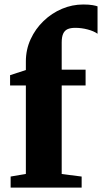

<svg xmlns="http://www.w3.org/2000/svg" viewBox="-20 -856 465 876"><path d="M28.5 0V-50.5L98 -62.5V-466H26V-513L98 -536.5V-575.5Q98 -630 119.8 -677.2Q141.5 -724.5 178.8 -760.2Q216 -796 262.8 -815.8Q309.5 -835.5 359.5 -835.5Q386.5 -835.5 402.8 -832.5Q419 -829.5 425 -827V-702Q408.5 -714 380.2 -721.5Q352 -729 323.5 -729Q301.5 -729 288 -722.8Q274.5 -716.5 268 -701.8Q261.5 -687 261.5 -662V-538H370.5V-466H261.5V-62L352.5 -50.5V0Z"/></svg>

Font: Merriweather 60pt Black
Style: Regular
Weight: 900
Version: Version 2.100